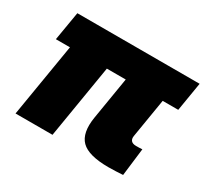

<svg xmlns="http://www.w3.org/2000/svg" viewBox="-112 -687 913 852"><g transform="rotate(30 344.5 -260.5)"><path d="M523.4 0.5Q420.9 0.5 383.5 -37.1Q346.2 -74.7 359.9 -159.2L413.6 -484.4H603L552.2 -176.8Q549.3 -160.2 557.1 -151.4Q564.9 -142.6 582.5 -142.6Q588.9 -142.6 599.1 -142.8Q609.4 -143.1 614.3 -143.6L597.2 -2.4Q583 -1.5 562.3 -0.5Q541.5 0.5 523.4 0.5ZM47.4 0 127.9 -484.4H316.9L236.8 0ZM37.6 -375 62.5 -522.5H689L664.6 -375Z"/></g></svg>

Font: Inter 28pt Black
Style: Italic
Weight: 900
Italic angle: -9.3988°
Designer: Rasmus Andersson
Foundry: rsms
Version: Version 4.001;git-66647c0bb